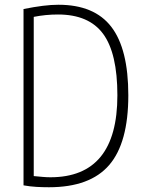

<svg xmlns="http://www.w3.org/2000/svg" viewBox="-20 -770 606 808"><path d="M186 18Q160 18 133.5 16.5Q107 15 79 10V-732Q124 -741 160 -745.5Q196 -750 226 -750Q377 -750 448.5 -657Q520 -564 520 -369Q520 -169 439.5 -75.5Q359 18 186 18ZM192 -24Q474 -24 474 -369Q474 -546 414 -627.5Q354 -709 224 -709Q172 -709 122 -699V-29Q143 -27 160 -25.5Q177 -24 192 -24Z"/></svg>

Font: Encode Sans Compressed
Style: ExtraLight
Weight: 200
Designer: Pablo Impallari, Andres Torresi
Foundry: Pablo Impallari, Andres Torresi
Version: Version 1.000; ttfautohint (v1.00) -l 8 -r 50 -G 200 -x 14 -